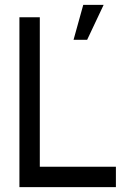

<svg xmlns="http://www.w3.org/2000/svg" viewBox="-20 -771 548 791"><path d="M60 0V-700H144V-84H457.5V0ZM283 -607 323 -751H407L339 -607Z"/></svg>

Font: Urbanist Medium
Style: Regular
Weight: 500
Designer: Corey Hu
Foundry: Corey Hu
Version: Version 1.321; ttfautohint (v1.8.4.7-5d5b)